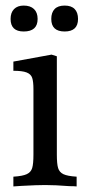

<svg xmlns="http://www.w3.org/2000/svg" viewBox="-20 -665 317 689"><path d="M28 -31Q61 -33 76 -40Q91 -47 95.5 -62Q100 -77 100 -110V-345Q100 -372 95.5 -385.5Q91 -399 75.5 -405Q60 -411 28 -411V-444L165 -469L184 -463V-110Q184 -77 188.5 -62Q193 -47 207.5 -40Q222 -33 255 -31V4Q246 3 229 3Q178 -1 142 -1Q113 -1 58 2L28 4ZM115 -597Q115 -552 65 -552Q18 -552 18 -597Q18 -620 30.5 -632.5Q43 -645 65 -645Q89 -645 102 -632.5Q115 -620 115 -597ZM260 -597Q260 -552 212 -552Q164 -552 164 -597Q164 -620 176 -632.5Q188 -645 212 -645Q236 -645 248 -632.5Q260 -620 260 -597Z"/></svg>

Font: Gupter Medium
Style: Regular
Weight: 500
Designer: Octavio Pardo
Version: Version 1.000